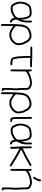

<svg xmlns="http://www.w3.org/2000/svg" viewBox="1611 -2335 913 4175"><g transform="rotate(90 2067.5 -247.5)"><path d="M449.2 -486.3Q464.8 -486.3 468.8 -464.8V-382.8Q468.8 -314.5 460.9 -294.9Q460.9 -261.7 416 -175.8Q411.1 -175.8 408.2 -160.2V-121.1Q416.5 -75.7 433.6 -60.5Q437.5 -56.6 462.9 -46.9Q472.7 -32.2 472.7 -25.4Q472.7 -9.8 451.2 -5.9L408.2 -23.4Q382.8 -52.7 382.8 -58.6L367.2 -107.4H365.2Q358.4 -85.4 279.3 -50.8Q275.9 -50.8 253.9 -37.1Q225.1 -23.4 166 -23.4H132.8Q108.9 -27.8 70.3 -60.5Q21.5 -148.9 21.5 -185.5Q18.1 -185.5 17.6 -224.6V-263.7Q17.6 -285.2 35.2 -343.8Q43 -377.9 84 -429.7Q106 -457.5 154.3 -468.8Q209 -478.5 232.4 -478.5H287.1Q305.2 -478.5 345.7 -453.1Q388.7 -396 388.7 -355.5Q406.2 -308.6 406.2 -275.4V-255.9H408.2Q418.5 -268.1 427.7 -359.4V-464.8Q431.2 -486.3 449.2 -486.3ZM58.6 -252V-216.8Q65.9 -152.8 82 -130.9Q106 -74.2 123 -74.2L138.7 -64.5H152.3Q237.3 -64.5 248 -84Q279.3 -93.3 318.4 -117.2Q357.9 -152.3 361.3 -169.9Q367.2 -169.9 367.2 -179.7V-183.6Q367.2 -221.7 365.2 -289.1Q343.8 -371.1 343.8 -378.9Q339.4 -383.3 320.3 -418Q310.1 -429.7 281.2 -437.5H234.4Q128.9 -426.3 128.9 -414.1Q94.2 -384.8 76.2 -334Q58.6 -280.3 58.6 -252Z M720.7 -474.6H781.2Q822.3 -465.3 837.9 -453.1Q875 -427.2 875 -419.9Q906.2 -393.6 929.7 -326.2Q943.8 -326.2 960.9 -220.7V-175.8Q960.9 -123 892.6 -52.7Q889.6 -52.7 837.9 -17.6Q834 -17.6 818.4 -7.8Q791.5 3.9 755.9 3.9H703.1Q652.3 1 544.9 -80.1V-78.1Q543 89.8 543 171.9Q536.6 189.5 521.5 189.5Q502 183.6 502 169.9Q503.9 -85.4 503.9 -115.2Q507.8 -152.8 507.8 -168V-181.6Q511.7 -189.9 517.6 -287.1Q522.5 -293.5 531.2 -332Q556.6 -388.2 580.1 -412.1Q615.7 -438 660.2 -457Q680.2 -464.8 720.7 -474.6ZM552.7 -181.6Q548.8 -175.3 548.8 -169.9V-150.4L546.9 -138.7Q546.9 -132.3 576.2 -109.4Q596.7 -88.4 658.2 -54.7L691.4 -41Q697.8 -37.1 703.1 -37.1H757.8Q813 -37.1 882.8 -103.5Q919.9 -147.5 919.9 -177.7V-210.9Q919.9 -238.8 900.4 -298.8Q894.5 -298.8 871.1 -355.5Q864.3 -370.1 839.8 -398.4Q796.9 -433.6 769.5 -433.6H732.4Q682.1 -425.3 623 -392.6Q592.8 -366.2 585.9 -345.7Q579.6 -345.7 562.5 -287.1Q552.7 -248 552.7 -181.6Z M1011.7 -492.2H1267.6L1285.2 -488.3Q1334 -488.3 1425.8 -486.3Q1443.4 -480 1443.4 -464.8Q1437.5 -445.3 1423.8 -445.3Q1314 -447.3 1265.6 -447.3Q1259.3 -451.2 1253.9 -451.2H1238.3V-312.5Q1244.1 -287.1 1244.1 -285.2V-226.6Q1252.4 -143.1 1259.8 -128.9Q1259.8 -78.1 1279.3 -78.1Q1279.3 -65.9 1339.8 -60.5Q1339.8 -58.6 1345.7 -58.6H1375Q1400.4 -56.6 1400.4 -33.2Q1397.5 -22.9 1384.8 -15.6L1361.3 -17.6H1334Q1281.7 -25.4 1255.9 -39.1Q1229 -63 1222.7 -91.8Q1203.1 -187.5 1203.1 -224.6V-283.2Q1197.3 -290.5 1197.3 -300.8V-437.5L1195.3 -451.2H1011.7Q990.2 -454.6 990.2 -472.7Q990.2 -488.3 1011.7 -492.2Z M1798.8 -484.4Q1822.8 -484.4 1845.7 -474.6Q1906.7 -447.8 1910.2 -437.5Q1922.4 -437.5 1929.7 -394.5Q1933.6 -394.5 1933.6 -375Q1937.5 -242.2 1937.5 -214.8V-212.9Q1941.4 -193.8 1941.4 -191.4V-74.2Q1935.5 -55.7 1935.5 -44.9V-31.2Q1935.5 27.3 1933.6 128.9Q1959 128.9 1959 150.4Q1959 166 1937.5 169.9H1923.8Q1892.6 165 1892.6 146.5Q1894.5 1 1894.5 -44.9Q1894.5 -57.1 1900.4 -84V-179.7Q1900.4 -182.1 1896.5 -201.2V-207Q1896.5 -234.4 1892.6 -367.2Q1887.7 -414.1 1871.1 -414.1Q1826.2 -443.4 1796.9 -443.4H1765.6L1703.1 -433.6Q1653.8 -416 1646.5 -416L1597.7 -394.5Q1537.1 -363.8 1537.1 -345.7Q1533.2 -345.2 1533.2 -341.8Q1531.2 -127 1531.2 -37.1Q1531.2 -21.5 1509.8 -17.6Q1490.2 -23.4 1490.2 -37.1Q1492.2 -341.8 1492.2 -419.9Q1492.2 -428.7 1490.2 -464.8Q1496.6 -482.4 1511.7 -482.4Q1533.2 -482.4 1533.2 -431.6V-406.2H1535.2Q1559.1 -425.3 1589.8 -435.5Q1589.8 -439.5 1628.9 -453.1Q1669.9 -466.8 1675.8 -466.8Q1687.5 -476.1 1763.7 -484.4Z M2204.6 -474.6H2265.1Q2306.2 -465.3 2321.8 -453.1Q2358.9 -427.2 2358.9 -419.9Q2390.1 -393.6 2413.6 -326.2Q2427.7 -326.2 2444.8 -220.7V-175.8Q2444.8 -123 2376.5 -52.7Q2373.5 -52.7 2321.8 -17.6Q2317.9 -17.6 2302.2 -7.8Q2275.4 3.9 2239.7 3.9H2187Q2136.2 1 2028.8 -80.1V-78.1Q2026.9 89.8 2026.9 171.9Q2020.5 189.5 2005.4 189.5Q1985.8 183.6 1985.8 169.9Q1987.8 -85.4 1987.8 -115.2Q1991.7 -152.8 1991.7 -168V-181.6Q1995.6 -189.9 2001.5 -287.1Q2006.3 -293.5 2015.1 -332Q2040.5 -388.2 2064 -412.1Q2099.6 -438 2144 -457Q2164.1 -464.8 2204.6 -474.6ZM2036.6 -181.6Q2032.7 -175.3 2032.7 -169.9V-150.4L2030.8 -138.7Q2030.8 -132.3 2060.1 -109.4Q2080.6 -88.4 2142.1 -54.7L2175.3 -41Q2181.6 -37.1 2187 -37.1H2241.7Q2296.9 -37.1 2366.7 -103.5Q2403.8 -147.5 2403.8 -177.7V-210.9Q2403.8 -238.8 2384.3 -298.8Q2378.4 -298.8 2355 -355.5Q2348.1 -370.1 2323.7 -398.4Q2280.8 -433.6 2253.4 -433.6H2216.3Q2166 -425.3 2106.9 -392.6Q2076.7 -366.2 2069.8 -345.7Q2063.5 -345.7 2046.4 -287.1Q2036.6 -248 2036.6 -181.6Z M2544.4 -486.3Q2556.6 -486.3 2564 -468.8Q2565.9 -304.2 2565.9 -212.9V-117.2Q2570.3 -74.7 2579.6 -54.7H2612.8Q2634.3 -51.3 2634.3 -33.2Q2634.3 -17.6 2612.8 -13.7H2573.7Q2535.2 -13.7 2524.9 -105.5V-197.3Q2524.9 -302.2 2522.9 -468.8Q2529.3 -486.3 2544.4 -486.3Z M3100.1 -486.3Q3115.7 -486.3 3119.6 -464.8V-382.8Q3119.6 -314.5 3111.8 -294.9Q3111.8 -261.7 3066.9 -175.8Q3062 -175.8 3059.1 -160.2V-121.1Q3067.4 -75.7 3084.5 -60.5Q3088.4 -56.6 3113.8 -46.9Q3123.5 -32.2 3123.5 -25.4Q3123.5 -9.8 3102.1 -5.9L3059.1 -23.4Q3033.7 -52.7 3033.7 -58.6L3018.1 -107.4H3016.1Q3009.3 -85.4 2930.2 -50.8Q2926.8 -50.8 2904.8 -37.1Q2876 -23.4 2816.9 -23.4H2783.7Q2759.8 -27.8 2721.2 -60.5Q2672.4 -148.9 2672.4 -185.5Q2668.9 -185.5 2668.5 -224.6V-263.7Q2668.5 -285.2 2686 -343.8Q2693.8 -377.9 2734.9 -429.7Q2756.8 -457.5 2805.2 -468.8Q2859.9 -478.5 2883.3 -478.5H2938Q2956.1 -478.5 2996.6 -453.1Q3039.6 -396 3039.6 -355.5Q3057.1 -308.6 3057.1 -275.4V-255.9H3059.1Q3069.3 -268.1 3078.6 -359.4V-464.8Q3082 -486.3 3100.1 -486.3ZM2709.5 -252V-216.8Q2716.8 -152.8 2732.9 -130.9Q2756.8 -74.2 2773.9 -74.2L2789.6 -64.5H2803.2Q2888.2 -64.5 2898.9 -84Q2930.2 -93.3 2969.2 -117.2Q3008.8 -152.3 3012.2 -169.9Q3018.1 -169.9 3018.1 -179.7V-183.6Q3018.1 -221.7 3016.1 -289.1Q2994.6 -371.1 2994.6 -378.9Q2990.2 -383.3 2971.2 -418Q2960.9 -429.7 2932.1 -437.5H2885.3Q2779.8 -426.3 2779.8 -414.1Q2745.1 -384.8 2727.1 -334Q2709.5 -280.3 2709.5 -252Z M3184.1 -482.4Q3196.3 -482.4 3203.6 -464.8Q3205.6 -366.2 3205.6 -310.5V-285.2H3207.5Q3212.4 -285.2 3303.2 -335.9Q3315.4 -335.9 3326.7 -345.7Q3359.4 -358.4 3400.9 -382.8Q3404.3 -382.8 3443.8 -408.2Q3448.2 -408.2 3477.1 -427.7Q3557.1 -474.6 3564.9 -474.6H3570.8Q3592.3 -471.2 3592.3 -453.1Q3592.3 -439.5 3551.3 -421.9L3492.7 -388.7Q3400.4 -332 3295.4 -285.2L3231 -250V-248Q3260.7 -237.3 3309.1 -209Q3314 -209 3340.3 -191.4Q3346.7 -191.4 3371.6 -173.8L3414.6 -150.4Q3473.6 -113.3 3510.3 -91.8Q3573.2 -50.3 3594.2 -39.1Q3600.1 -29.3 3600.1 -23.4Q3600.1 -7.8 3578.6 -3.9Q3569.8 -3.9 3510.3 -41Q3500 -49.3 3426.3 -93.8Q3416.5 -103.5 3371.6 -125Q3348.6 -143.1 3272 -181.6Q3249 -196.3 3207.5 -212.9L3209.5 -189.5V-160.2Q3215.3 -142.1 3215.3 -87.9V-33.2Q3211.9 -11.7 3193.8 -11.7Q3178.2 -11.7 3174.3 -33.2V-93.8Q3174.3 -130.9 3168.5 -156.2Q3168.5 -242.2 3162.6 -242.2Q3164.6 -261.7 3164.6 -271.5V-306.6Q3164.6 -359.4 3162.6 -464.8Q3168.9 -482.4 3184.1 -482.4Z M3961.4 -484.4Q3985.4 -484.4 4008.3 -474.6Q4069.3 -447.8 4072.8 -437.5Q4085 -437.5 4092.3 -394.5Q4096.2 -394.5 4096.2 -375Q4100.1 -242.2 4100.1 -214.8V-212.9Q4104 -193.8 4104 -191.4V-74.2Q4098.1 -55.7 4098.1 -44.9V-31.2Q4098.1 27.3 4096.2 128.9Q4121.6 128.9 4121.6 150.4Q4121.6 166 4100.1 169.9H4086.4Q4055.2 165 4055.2 146.5Q4057.1 1 4057.1 -44.9Q4057.1 -57.1 4063 -84V-179.7Q4063 -182.1 4059.1 -201.2V-207Q4059.1 -234.4 4055.2 -367.2Q4050.3 -414.1 4033.7 -414.1Q3988.8 -443.4 3959.5 -443.4H3928.2L3865.7 -433.6Q3816.4 -416 3809.1 -416L3760.3 -394.5Q3699.7 -363.8 3699.7 -345.7Q3695.8 -345.2 3695.8 -341.8Q3693.8 -127 3693.8 -37.1Q3693.8 -21.5 3672.4 -17.6Q3652.8 -23.4 3652.8 -37.1Q3654.8 -341.8 3654.8 -419.9Q3654.8 -428.7 3652.8 -464.8Q3659.2 -482.4 3674.3 -482.4Q3695.8 -482.4 3695.8 -431.6V-406.2H3697.8Q3721.7 -425.3 3752.4 -435.5Q3752.4 -439.5 3791.5 -453.1Q3832.5 -466.8 3838.4 -466.8Q3850.1 -476.1 3926.3 -484.4ZM3902.8 -683.6Q3918.5 -683.6 3922.4 -662.1Q3922.4 -606 3861.8 -521.5Q3861.8 -515.6 3844.2 -511.7Q3822.8 -515.1 3822.8 -533.2Q3822.8 -543 3848.1 -574.2Q3881.3 -639.6 3881.3 -652.3Q3881.3 -683.6 3902.8 -683.6Z"/></g></svg>

Font: CEF Fonts CJK
Style: Regular
Weight: 400
Designer: PartyBoss (派对大魔王)
Version: Release 2.25